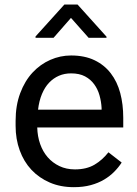

<svg xmlns="http://www.w3.org/2000/svg" viewBox="-20 -792 586 823"><path d="M296.4 10.3Q239.3 10.3 193.4 -9.5Q147.5 -29.3 114.7 -64.2Q82 -99.1 64.5 -147.5Q46.9 -195.8 46.9 -252.9V-273.9Q46.9 -340.3 66.7 -392.8Q86.4 -445.3 119.6 -481Q152.8 -516.6 195.6 -535.4Q238.3 -554.2 284.7 -554.2Q342.8 -554.2 385 -533.9Q427.2 -513.7 454.8 -477.8Q482.4 -441.9 495.4 -393.3Q508.3 -344.7 508.3 -287.1V-245.6H139.6Q140.6 -207.5 152.1 -174.8Q163.6 -142.1 184.3 -118.2Q205.1 -94.2 234.6 -80.1Q264.2 -65.9 301.3 -65.9Q350.6 -65.9 384.8 -85.9Q418.9 -106 444.8 -139.2L501.5 -95.2Q488.3 -74.7 469.7 -55.9Q451.2 -37.1 426.3 -22.2Q401.4 -7.3 369.1 1.5Q336.9 10.3 296.4 10.3ZM284.7 -477.5Q256.3 -477.5 232.7 -467.3Q209 -457 190.4 -437.5Q171.9 -418 159.7 -388.7Q147.5 -359.4 143.1 -321.8H415.5V-329.1Q414.1 -356 406.7 -382.6Q399.4 -409.2 384 -430.4Q368.7 -451.7 344.5 -464.6Q320.3 -477.5 284.7 -477.5ZM436.5 -634.8V-629.9H359.9L284.2 -715.3L209.5 -629.9H132.3V-635.7L255.9 -772.5H312.5Z"/></svg>

Font: Roboto2
Style: Regular
Weight: 400
Designer: Google
Foundry: Google
Version: Version 2.000981-w3; 2014; ttfautohint (v1.1) -l 5 -r 24 -G 